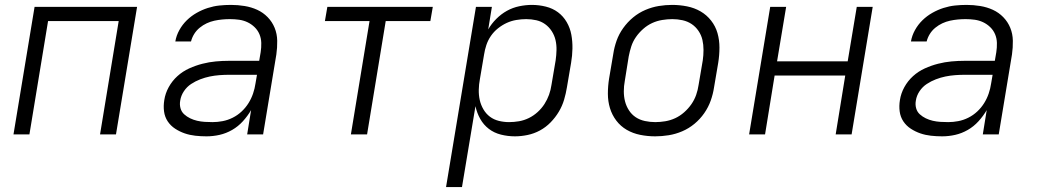

<svg xmlns="http://www.w3.org/2000/svg" viewBox="-20 -548 4240 783"><path d="M35 0 121 -520H539L453 0H388L464 -462H176L100 0Z M822 8Q799 8 776.5 5.5Q754 3 733.5 -4Q713 -11 694.5 -23Q676 -35 664 -53Q652 -71 649 -93.5Q646 -116 650 -140Q654 -167 668 -192.5Q682 -218 703.5 -237.5Q725 -257 751.5 -269Q778 -281 805.5 -288Q833 -295 860 -297.5Q887 -300 914 -300H1037L1043 -335Q1046 -354 1045.5 -373Q1045 -392 1038 -408.5Q1031 -425 1018 -437.5Q1005 -450 989 -457.5Q973 -465 955 -467.5Q937 -470 918 -470Q902 -470 886 -468.5Q870 -467 854 -463.5Q838 -460 823 -453Q808 -446 794.5 -435Q781 -424 772 -409.5Q763 -395 759 -379H695Q699 -403 711.5 -425.5Q724 -448 742 -465.5Q760 -483 782 -495.5Q804 -508 827.5 -515.5Q851 -523 874.5 -525.5Q898 -528 922 -528Q950 -528 977.5 -523.5Q1005 -519 1029 -508Q1053 -497 1071.5 -478Q1090 -459 1100 -434.5Q1110 -410 1110.5 -382Q1111 -354 1107 -326L1053 0H988L1004 -99Q990 -75 970.5 -53.5Q951 -32 926.5 -18Q902 -4 875.5 2Q849 8 822 8ZM847 -50Q867 -50 888 -54Q909 -58 929 -68Q949 -78 965.5 -93.5Q982 -109 993.5 -127.5Q1005 -146 1012 -166.5Q1019 -187 1022 -208L1028 -243H914Q895 -243 875 -241.5Q855 -240 835.5 -236Q816 -232 796.5 -224.5Q777 -217 759.5 -205.5Q742 -194 730 -176Q718 -158 715 -138Q712 -122 716 -107Q720 -92 731 -82Q742 -72 755.5 -65.5Q769 -59 784 -55.5Q799 -52 815 -51Q831 -50 847 -50Z M1411 0 1487 -462H1305L1315 -520H1745L1735 -462H1553L1477 0Z M1799 215 1921 -520H1986L1971 -428Q1984 -451 2004 -471Q2024 -491 2047.5 -504Q2071 -517 2097.5 -522.5Q2124 -528 2149 -528Q2178 -528 2206 -521Q2234 -514 2255.5 -498Q2277 -482 2291 -458Q2305 -434 2310 -406.5Q2315 -379 2314.5 -350Q2314 -321 2309 -292L2292 -192Q2288 -167 2280.5 -141.5Q2273 -116 2259 -92.5Q2245 -69 2225.5 -49Q2206 -29 2182 -16Q2158 -3 2131.5 2.5Q2105 8 2080 8Q2051 8 2023 1Q1995 -6 1973.5 -22.5Q1952 -39 1938.5 -63Q1925 -87 1919 -115L1864 215ZM2056 -50Q2076 -50 2096.5 -53.5Q2117 -57 2136.5 -66.5Q2156 -76 2172.5 -91Q2189 -106 2200.5 -124Q2212 -142 2219 -161.5Q2226 -181 2229 -202L2246 -302Q2249 -323 2249.5 -344Q2250 -365 2245.5 -384.5Q2241 -404 2230 -421Q2219 -438 2203 -449.5Q2187 -461 2167 -465.5Q2147 -470 2126 -470Q2106 -470 2085.5 -466.5Q2065 -463 2046.5 -454.5Q2028 -446 2011 -432.5Q1994 -419 1982 -401.5Q1970 -384 1963.5 -364.5Q1957 -345 1954 -325L1937 -225Q1933 -204 1932.5 -182Q1932 -160 1936.5 -140Q1941 -120 1951.5 -102Q1962 -84 1978 -72Q1994 -60 2014.5 -55Q2035 -50 2056 -50Z M2652 8Q2621 8 2591 2Q2561 -4 2536 -18.5Q2511 -33 2493.5 -56Q2476 -79 2467.5 -107Q2459 -135 2459 -166Q2459 -197 2464 -228L2481 -328Q2485 -355 2494.5 -382Q2504 -409 2521.5 -433.5Q2539 -458 2562 -477Q2585 -496 2612 -507.5Q2639 -519 2666.5 -523.5Q2694 -528 2721 -528Q2752 -528 2782 -522Q2812 -516 2837 -501.5Q2862 -487 2880 -464Q2898 -441 2906 -413Q2914 -385 2914 -354Q2914 -323 2909 -292L2892 -192Q2888 -165 2878.5 -138Q2869 -111 2852 -86.5Q2835 -62 2812 -43Q2789 -24 2762 -12.5Q2735 -1 2707 3.5Q2679 8 2652 8ZM2652 -50Q2672 -50 2693 -53.5Q2714 -57 2733.5 -66Q2753 -75 2770 -90Q2787 -105 2799.5 -123Q2812 -141 2819 -161Q2826 -181 2829 -202L2846 -302Q2849 -323 2849 -344.5Q2849 -366 2844.5 -385.5Q2840 -405 2828.5 -422Q2817 -439 2800.5 -450Q2784 -461 2763.5 -465.5Q2743 -470 2722 -470Q2702 -470 2680.5 -466.5Q2659 -463 2639.5 -454Q2620 -445 2603 -430Q2586 -415 2573.5 -397Q2561 -379 2554.5 -359Q2548 -339 2544 -318L2528 -218Q2524 -197 2524 -175.5Q2524 -154 2529 -134.5Q2534 -115 2545 -98Q2556 -81 2572.5 -70Q2589 -59 2610 -54.5Q2631 -50 2652 -50Z M3035 0 3121 -520H3186L3149 -298H3437L3474 -520H3539L3453 0H3388L3427 -240H3139L3100 0Z M3822 8Q3799 8 3776.5 5.5Q3754 3 3733.5 -4Q3713 -11 3694.5 -23Q3676 -35 3664 -53Q3652 -71 3649 -93.5Q3646 -116 3650 -140Q3654 -167 3668 -192.5Q3682 -218 3703.5 -237.5Q3725 -257 3751.5 -269Q3778 -281 3805.5 -288Q3833 -295 3860 -297.5Q3887 -300 3914 -300H4037L4043 -335Q4046 -354 4045.5 -373Q4045 -392 4038 -408.5Q4031 -425 4018 -437.5Q4005 -450 3989 -457.5Q3973 -465 3955 -467.5Q3937 -470 3918 -470Q3902 -470 3886 -468.5Q3870 -467 3854 -463.5Q3838 -460 3823 -453Q3808 -446 3794.5 -435Q3781 -424 3772 -409.5Q3763 -395 3759 -379H3695Q3699 -403 3711.5 -425.5Q3724 -448 3742 -465.5Q3760 -483 3782 -495.5Q3804 -508 3827.5 -515.5Q3851 -523 3874.5 -525.5Q3898 -528 3922 -528Q3950 -528 3977.5 -523.5Q4005 -519 4029 -508Q4053 -497 4071.5 -478Q4090 -459 4100 -434.5Q4110 -410 4110.5 -382Q4111 -354 4107 -326L4053 0H3988L4004 -99Q3990 -75 3970.5 -53.5Q3951 -32 3926.5 -18Q3902 -4 3875.5 2Q3849 8 3822 8ZM3847 -50Q3867 -50 3888 -54Q3909 -58 3929 -68Q3949 -78 3965.5 -93.5Q3982 -109 3993.5 -127.5Q4005 -146 4012 -166.5Q4019 -187 4022 -208L4028 -243H3914Q3895 -243 3875 -241.5Q3855 -240 3835.5 -236Q3816 -232 3796.5 -224.5Q3777 -217 3759.5 -205.5Q3742 -194 3730 -176Q3718 -158 3715 -138Q3712 -122 3716 -107Q3720 -92 3731 -82Q3742 -72 3755.5 -65.5Q3769 -59 3784 -55.5Q3799 -52 3815 -51Q3831 -50 3847 -50Z"/></svg>

Font: Iosevka Light Extended Oblique
Style: Regular
Weight: 300
Width: 7
Italic angle: -9°
Monospace: yes
Designer: Belleve Invis
Foundry: Belleve Invis
Version: Version 32.5.0; ttfautohint (v1.8.4)